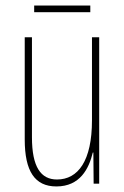

<svg xmlns="http://www.w3.org/2000/svg" viewBox="-20 -661 448 691"><path d="M305 -641H103V-617H305ZM337 -527H311V-228C311 -82 261 -15 185 -15C127 -15 95 -60 95 -167V-527H69V-159C69 -45 105 10 183 10C268 10 300 -54 314 -112H316L317 0H337Z"/></svg>

Font: Noto Sans Ethiopic ExtraCondensed Thin
Style: Regular
Weight: 100
Width: 2
Designer: Monotype Design Team
Foundry: Monotype Imaging Inc.
Version: Version 2.102